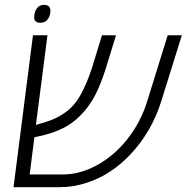

<svg xmlns="http://www.w3.org/2000/svg" viewBox="-20 -776 774 796"><path d="M36.1 0 116.7 -629.9H176.8L128.9 -258.3Q171.4 -269.5 198.5 -280.8Q225.6 -292 251 -310.1Q291.5 -339.4 317.4 -388.7Q343.3 -438 361.8 -496.1L402.8 -629.9H460.9L419.9 -496.1Q398.4 -427.2 373.8 -380.1Q349.1 -333 314 -297.9Q278.8 -261.7 232.9 -240.5Q187 -219.2 122.6 -207L103 -52.7H240.2Q312 -52.7 382.3 -91.3Q452.6 -129.9 506.8 -197.8Q563.5 -268.6 590.8 -357.9L675.3 -629.9H733.9L648.9 -357.4Q608.9 -229.5 520.5 -135.7Q482.4 -95.2 437.5 -65.4Q392.6 -35.6 341.8 -19Q286.1 0 227.1 0ZM147 -681.6Q121.6 -681.6 121.6 -704.6Q121.6 -724.6 132.1 -740.2Q142.6 -755.9 162.6 -755.9Q189 -755.9 189 -731.4Q189 -710.9 178 -696.3Q167 -681.6 147 -681.6Z"/></svg>

Font: Open Sans Light
Style: Italic
Weight: 300
Italic angle: -12°
Designer: Monotype Design Team
Foundry: Monotype Imaging Inc.
Version: Version 3.003; ttfautohint (v1.8.4)